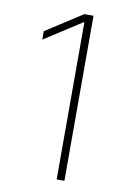

<svg xmlns="http://www.w3.org/2000/svg" viewBox="-82 -758 551 810"><g transform="rotate(10 194.0 -353.5)"><path d="M252 0H218.8V-672.9H215.8L56.6 -570.3V-606.4L212.9 -707H252Z"/></g></svg>

Font: Pretendard JP Thin
Style: Regular
Weight: 100
Designer: Base glyphs from Inter by Rasmus Andersson; Hangeul glyphs from Noto Sans CJK(Source Han Sans) by Jang Soo-young and Kan
Foundry: Kil Hyung-jin
Version: Version 1.309